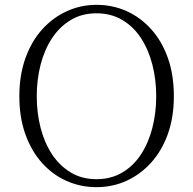

<svg xmlns="http://www.w3.org/2000/svg" viewBox="-20 -759 799 794"><path d="M379 15Q314 15 256 -10.5Q198 -36 154 -85Q110 -134 85 -203.5Q60 -273 60 -361Q60 -448 85 -518Q110 -588 154 -637Q198 -686 256 -712.5Q314 -739 379 -739Q445 -739 502.5 -713.5Q560 -688 604.5 -639Q649 -590 674 -520Q699 -450 699 -361Q699 -274 674 -204.5Q649 -135 604.5 -86Q560 -37 502.5 -11Q445 15 379 15ZM379 -18Q439 -18 485.5 -45.5Q532 -73 563 -120.5Q594 -168 610 -230Q626 -292 626 -361Q626 -430 610 -492Q594 -554 563 -601.5Q532 -649 485.5 -676.5Q439 -704 379 -704Q319 -704 273 -676.5Q227 -649 195.5 -601.5Q164 -554 148 -492Q132 -430 132 -361Q132 -292 148 -230Q164 -168 195.5 -120.5Q227 -73 273 -45.5Q319 -18 379 -18Z"/></svg>

Font: Noto Serif KR ExtraLight
Style: Regular
Weight: 200
Designer: Ryoko NISHIZUKA 西塚涼子 (kana & ideographs); Frank Grießhammer (Latin, Greek & Cyrillic); Wenlong ZHANG 张文龙 (bopomofo); San
Foundry: Adobe
Version: Version 2.002-H1;hotconv 1.1.0;makeotfexe 2.6.0